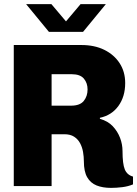

<svg xmlns="http://www.w3.org/2000/svg" viewBox="-20 -905 667 934"><path d="M520 9Q479 9 449.5 -3Q420 -15 404 -43Q388 -71 388 -120Q388 -142 384 -165.5Q380 -189 369.5 -208.5Q359 -228 340.5 -240Q322 -252 293 -252H231V0H47V-686H376Q440 -686 487.5 -662.5Q535 -639 562 -597.5Q589 -556 589 -501Q589 -435 556 -389.5Q523 -344 466 -332V-327Q505 -316 528.5 -291Q552 -266 564 -234.5Q576 -203 576 -170Q576 -108 587 -81Q598 -54 627 -46V-8Q603 2 574.5 5.5Q546 9 520 9ZM231 -391H326Q369 -391 387.5 -414Q406 -437 406 -470Q406 -501 388 -522.5Q370 -544 329 -544H231ZM218 -750 107 -885H230L317 -782H285L372 -885H495L384 -750Z"/></svg>

Font: Chivo Mono Medium ExtraBold
Style: Regular
Weight: 800
Monospace: yes
Version: Version 1.008